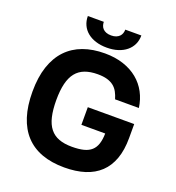

<svg xmlns="http://www.w3.org/2000/svg" viewBox="-161 -1046 1084 1184"><g transform="rotate(20 380.5 -454.0)"><path d="M50.4 -362.9Q50.4 -458.1 74 -528.4Q97.7 -598.7 141.9 -645.1Q186.1 -691.4 248.9 -714.3Q311.8 -737.2 390.6 -737.2Q458.8 -737.2 513.1 -719.1Q567.5 -701 606.9 -668.5Q646.3 -636 670.3 -591.1Q694.2 -546.2 701.7 -492.2H545.5Q538 -517.8 527 -538Q516 -558.2 498.4 -572.3Q480.8 -586.3 455.1 -593.8Q429.3 -601.2 393.1 -601.2Q344.8 -601.2 309.5 -587.9Q274.1 -574.6 251.2 -546.2Q228.3 -517.8 217.3 -472.8Q206.3 -427.9 206.3 -364.3Q206.3 -300.8 217 -255.5Q227.6 -210.2 250.5 -181.5Q273.4 -152.7 308.9 -139.4Q344.5 -126.1 394.5 -126.1Q439.6 -126.1 470.9 -133.9Q502.1 -141.7 521.7 -159.3Q541.2 -176.8 550.4 -204.9Q559.7 -233 560.4 -273.4H404.1V-389.2H708.5V-297.6Q708.5 -219.1 687.7 -161.2Q666.9 -103.3 626.8 -65.3Q586.6 -27.3 528.1 -8.7Q469.5 9.9 393.8 9.9Q310.4 9.9 246.3 -13.5Q182.2 -36.9 138.7 -83.6Q95.2 -130.3 72.8 -200.1Q50.4 -269.9 50.4 -362.9ZM316.8 -917.6Q316.8 -905.5 320.5 -894Q324.2 -882.5 332.6 -873.6Q340.9 -864.7 354.4 -859.4Q367.9 -854 387.4 -854Q406.2 -854 419.6 -859.4Q432.9 -864.7 441.4 -873.4Q449.9 -882.1 453.8 -893.6Q457.7 -905.2 457.7 -917.6H563.2Q563.2 -885.3 550.8 -858.8Q538.4 -832.4 515.4 -813.6Q492.5 -794.7 460.2 -784.4Q427.9 -774.1 387.4 -774.1Q346.9 -774.1 314.6 -784.4Q282.3 -794.7 259.4 -813.6Q236.5 -832.4 224.3 -858.8Q212 -885.3 212 -917.6Z"/></g></svg>

Font: Cannonade
Style: Bold
Weight: 700
Designer: Rasmus Andersson
Foundry: rsms
Version: Version 3.012;git-f93a4a705